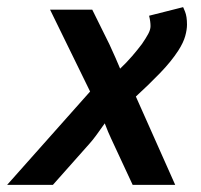

<svg xmlns="http://www.w3.org/2000/svg" viewBox="-75 -517 563 537"><path d="M-55 0 177 -261 65 -490H183L231 -393Q240 -374 247.5 -356.5Q255 -339 261 -325Q279 -342 294.5 -360Q310 -378 322 -394Q333 -410 339.5 -422Q346 -434 346 -444Q346 -457 342 -473L437 -497Q437 -498 442.5 -484.5Q448 -471 448 -448Q448 -434 443 -416Q438 -398 424 -376Q404 -345 372 -312Q340 -279 305 -247L415 0H296L236 -129Q232 -137 227.5 -148Q223 -159 218 -172Q206 -155 195.5 -140.5Q185 -126 176 -116L73 0Z"/></svg>

Font: Amaranth
Style: Italic
Weight: 400
Designer: Gesine Todt
Foundry: Gesine Todt
Version: Version 1.001